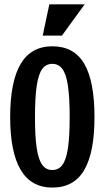

<svg xmlns="http://www.w3.org/2000/svg" viewBox="-20 -846 478 876"><path d="M26.4 -311.5Q26.4 -473.6 74.2 -554.2Q122 -634.8 218.8 -634.8Q317.5 -634.8 364.3 -555.2Q411.1 -475.6 411.1 -311.5Q411.1 -150.4 364.3 -70.3Q317.5 9.8 218.8 9.8Q122.1 9.8 74.2 -71.3Q26.4 -152.3 26.4 -311.5ZM297.9 -311.5Q297.9 -401.4 290 -454.2Q282.2 -506.9 265 -530.8Q247.9 -554.7 218.7 -554.7Q189.5 -554.7 172.4 -530.8Q155.3 -507 147.5 -454.3Q139.6 -401.5 139.6 -311.6Q139.6 -222.7 147.5 -170.3Q155.3 -118 172.5 -94.2Q189.6 -70.3 218.8 -70.3Q248 -70.3 265.1 -94.2Q282.2 -118 290 -170.3Q297.9 -222.5 297.9 -311.5ZM205.1 -826.2H366.2L262.7 -683.6H174.8Z"/></svg>

Font: Sudo Var
Style: Regular
Weight: 400
Monospace: yes
Designer: Jens Kutilek
Foundry: Jens Kutilek
Version: Version 0.065;FEAKit 1.0